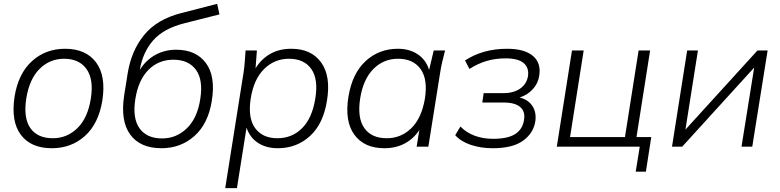

<svg xmlns="http://www.w3.org/2000/svg" viewBox="-20 -764 4062 1000"><path d="M250 8Q141 8 88.5 -62Q36 -132 56 -262Q76 -382 147 -446Q218 -510 319 -510Q427 -510 480 -439.5Q533 -369 513 -240Q493 -119 422 -55.5Q351 8 250 8ZM255 -44Q329 -44 383 -96.5Q437 -149 453 -250Q469 -351 430.5 -404.5Q392 -458 314 -458Q239 -458 186 -405Q133 -352 117 -252Q101 -150 138 -97Q175 -44 255 -44Z M821 8Q710 8 658 -63.5Q606 -135 627 -269L645 -382Q664 -500 730.5 -581.5Q797 -663 921 -695L1111 -744L1123 -689L941 -643Q833 -616 778.5 -554.5Q724 -493 708 -400Q740 -451 789 -478Q838 -505 897 -505Q1001 -505 1052.5 -435.5Q1104 -366 1083 -238Q1064 -119 992.5 -55.5Q921 8 821 8ZM824 -43Q899 -43 953.5 -96Q1008 -149 1023 -248Q1039 -348 1000.5 -400.5Q962 -453 883 -453Q806 -453 753.5 -400.5Q701 -348 685 -249Q669 -149 706.5 -96Q744 -43 824 -43Z M1153 216 1249 -389Q1253 -416 1255 -444.5Q1257 -473 1259 -501H1318L1311 -408Q1340 -456 1387 -483Q1434 -510 1497 -510Q1601 -510 1652.5 -439Q1704 -368 1683 -240Q1664 -119 1594.5 -55.5Q1525 8 1427 8Q1366 8 1323.5 -20Q1281 -48 1264 -99L1214 216ZM1425 -44Q1501 -44 1553.5 -96.5Q1606 -149 1622 -250Q1639 -351 1601.5 -404.5Q1564 -458 1485 -458Q1410 -458 1356 -405Q1302 -352 1286 -252Q1270 -150 1308.5 -97Q1347 -44 1425 -44Z M1982 8Q1877 8 1825.5 -62.5Q1774 -133 1795 -262Q1815 -382 1884.5 -446Q1954 -510 2052 -510Q2113 -510 2156 -481Q2199 -452 2215 -400L2239 -501H2298Q2291 -473 2284 -444.5Q2277 -416 2273 -389L2211 0H2150L2164 -87Q2135 -42 2088.5 -17Q2042 8 1982 8ZM1994 -44Q2069 -44 2122.5 -96.5Q2176 -149 2193 -250Q2209 -351 2170.5 -404.5Q2132 -458 2053 -458Q1978 -458 1925 -405Q1872 -352 1856 -252Q1840 -150 1877.5 -97Q1915 -44 1994 -44Z M2546 8Q2484 8 2432 -9.5Q2380 -27 2351 -60L2378 -105Q2409 -73 2452.5 -57Q2496 -41 2548 -41Q2625 -41 2663.5 -66Q2702 -91 2709 -138Q2717 -183 2689.5 -206.5Q2662 -230 2604 -230H2492L2499 -279H2603Q2655 -279 2689 -302.5Q2723 -326 2730 -368Q2736 -411 2707.5 -435.5Q2679 -460 2613 -460Q2560 -460 2514.5 -446.5Q2469 -433 2425 -405L2402 -449Q2495 -510 2621 -510Q2712 -510 2756 -472.5Q2800 -435 2788 -367Q2782 -329 2754.5 -299Q2727 -269 2686 -256Q2730 -246 2752.5 -212.5Q2775 -179 2768 -131Q2758 -70 2704 -31Q2650 8 2546 8Z M3291 130 3312 0H2880L2959 -501H3020L2949 -50H3235L3306 -501H3366L3295 -50H3372L3344 130Z M3480 0 3559 -501H3615L3550 -89L3925 -501H3978L3898 0H3842L3908 -412L3533 0Z"/></svg>

Font: Mulish Light
Style: Italic
Weight: 300
Italic angle: -9°
Designer: Vernon Adams
Foundry: Vernon Adams
Version: Version 3.603; ttfautohint (v1.8.3)